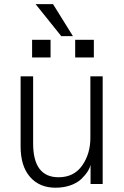

<svg xmlns="http://www.w3.org/2000/svg" viewBox="-20 -876 592 914"><path d="M78.1 -178.7V-512.7H137.7V-193.4Q137.7 -32.2 258.8 -32.2Q332 -32.2 371.1 -87.9Q410.2 -143.6 410.2 -219.7V-512.7H468.8V0H411.1V-91.8Q408.2 -77.1 397.5 -60.1Q386.7 -43 367.7 -24.4Q348.6 -5.9 316.4 5.9Q284.2 17.6 244.1 17.6Q168 17.6 123 -33.7Q78.1 -85 78.1 -178.7ZM149.4 -856.4H232.4L327.1 -704.1H271.5ZM132.8 -602.5V-686.5H220.7V-602.5ZM337.9 -602.5V-686.5H426.8V-602.5Z"/></svg>

Font: Gothic A1 Light
Style: Regular
Weight: 300
Version: Version 2.50